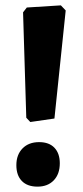

<svg xmlns="http://www.w3.org/2000/svg" viewBox="-20 -688 308 716"><path d="M207 -668 225 -649 183 -246 93 -233 78 -249 66 -642 80 -660ZM126 -158Q163 -158 183 -137Q203 -116 203 -79Q203 -39 180.5 -15.5Q158 8 120 8Q82 8 61.5 -13Q41 -34 41 -72Q41 -111 64 -134.5Q87 -158 126 -158Z"/></svg>

Font: Alegreya Sans SC ExtraBold
Style: Regular
Weight: 800
Designer: Juan Pablo del Peral
Foundry: Huerta Tipografica
Version: Version 2.007